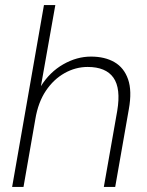

<svg xmlns="http://www.w3.org/2000/svg" viewBox="-20 -740 582 760"><path d="M28 0 154 -720H199L142 -399Q177 -455 230.5 -485.5Q284 -516 340 -516Q395 -516 433 -494Q471 -472 487 -426Q503 -380 490 -308L436 0H391L444 -301Q459 -390 429 -432.5Q399 -475 327 -475Q279 -475 235.5 -450.5Q192 -426 161.5 -380.5Q131 -335 120 -269L73 0Z"/></svg>

Font: DM Sans ExtraLight
Style: Italic
Weight: 250
Italic angle: -10°
Designer: Colophon Foundry, Jonny Pinhorn
Foundry: Colophon Foundry
Version: Version 4.004;gftools[0.9.30]